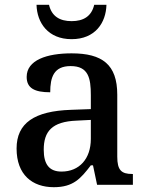

<svg xmlns="http://www.w3.org/2000/svg" viewBox="-20 -769 613 799"><path d="M278 -606C376 -606 421 -674 423 -749H372C361 -701 327 -681 278 -681C229 -681 195 -701 184 -749H132C134 -674 180 -606 278 -606ZM204 10C285 10 316 -26 358 -81H367L384 0H533V-45H530C485 -45 468 -61 468 -117V-375C468 -501 405 -547 278 -547C175 -547 91 -519 91 -449C91 -402 124 -385 189 -385C189 -448 204 -494 274 -494C348 -494 358 -444 358 -373V-315L276 -312C123 -307 49 -257 49 -151C49 -41 115 10 204 10ZM236 -55C185 -55 162 -85 162 -146C162 -222 196 -263 299 -267L358 -270V-191C358 -108 310 -55 236 -55Z"/></svg>

Font: Noto Serif Yezidi Medium
Style: Regular
Weight: 500
Designer: Dalton Maag Ltd
Foundry: Dalton Maag Ltd
Version: Version 1.001